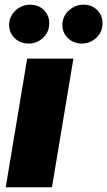

<svg xmlns="http://www.w3.org/2000/svg" viewBox="-20 -794 455 814"><path d="M4.3 0 95.2 -545.5H291.2L200.3 0ZM102.3 -609.4Q61.8 -609.4 37.6 -637.1Q13.5 -664.8 19.9 -703.1Q25.2 -733 50.6 -753.6Q76 -774.1 108 -774.1Q147.4 -774.1 170.6 -746.4Q193.9 -718.8 187.5 -680.4Q183.2 -650.6 158.2 -630Q133.2 -609.4 102.3 -609.4ZM328.1 -609.4Q287.6 -609.4 263.5 -637.1Q239.3 -664.8 245.7 -703.1Q251.1 -733 276.5 -753.6Q301.8 -774.1 333.8 -774.1Q373.2 -774.1 396.5 -746.4Q419.7 -718.8 413.4 -680.4Q409.1 -650.6 384.1 -630Q359 -609.4 328.1 -609.4Z"/></svg>

Font: Karasuma Gothic
Style: Italic
Weight: 900
Italic angle: -9.39999°
Designer: Rasmus Andersson / Ryoko Nishizuka
Foundry: Genbu
Version: Version 1.00